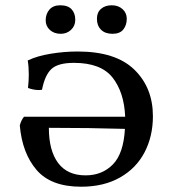

<svg xmlns="http://www.w3.org/2000/svg" viewBox="-20 -702 654 727"><path d="M559 -262Q559 -186 527.5 -125.5Q496 -65 434.5 -30Q373 5 287 5Q173 5 118.5 -58.5Q64 -122 55 -227Q60 -247 71 -260H454Q450 -353 406 -408.5Q362 -464 260 -464Q200 -464 175 -441Q150 -418 139 -362L128 -361Q107 -361 86 -369Q89 -395 89 -420Q89 -449 85 -473Q120 -490 171.5 -498.5Q223 -507 274 -507Q418 -507 488.5 -438.5Q559 -370 559 -262ZM453 -214Q320 -218 165 -218Q165 -132 200 -85Q235 -38 304 -38Q367 -38 407.5 -79.5Q448 -121 453 -214ZM153 -625Q153 -649 167 -665.5Q181 -682 208 -682Q237 -682 251 -667Q265 -652 265 -627Q265 -604 249 -589Q233 -574 210 -574Q185 -574 169 -588.5Q153 -603 153 -625ZM347 -631Q347 -655 362.5 -668.5Q378 -682 403 -682Q428 -682 444 -667.5Q460 -653 460 -631Q460 -607 447 -590.5Q434 -574 406 -574Q378 -574 362.5 -589.5Q347 -605 347 -631Z"/></svg>

Font: Vollkorn SC
Style: Regular
Weight: 400
Designer: Friedrich Althausen
Foundry: Friedrich Althausen
Version: Version 4.015